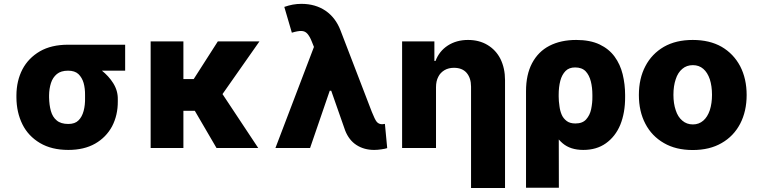

<svg xmlns="http://www.w3.org/2000/svg" viewBox="-20 -757 3873 982"><path d="M64 -258.3V-270Q64.5 -343.8 94.7 -402.3Q125 -460 184.1 -494.6Q242.7 -528.3 328.1 -528.3Q337.4 -521 348.1 -502Q357.4 -484.4 375.5 -465.3Q393.6 -446.3 425.3 -437Q463.4 -425.8 498.5 -397.9Q536.6 -367.7 559.1 -331.5Q583.5 -292.5 582.5 -248.5V-238.8Q583 -168 553.2 -110.8Q522.9 -54.7 466.8 -22.5Q410.2 9.8 329.6 9.8Q244.1 9.8 184.6 -25.4Q124.5 -61 94.7 -121.1Q64.5 -182.1 64 -258.3ZM231 -270V-258.3Q231.9 -219.2 240.2 -189.5Q249 -158.2 270 -141.1Q291 -123 329.6 -123Q363.3 -123 381.3 -141.1Q399.4 -158.7 407.7 -189.5Q416 -220.2 415 -258.3V-270Q415.5 -304.2 407.7 -332.5Q399.9 -359.9 380.9 -378.4Q362.3 -395.5 328.1 -395.5Q292 -395.5 271 -378.4Q249.5 -360.4 240.7 -332.5Q231.4 -303.2 231 -270ZM328.1 -528.3H620.1V-395.5H328.1Z M750.5 -545.4H918V0H750.5ZM1094.2 -545.4H1307.1L1058.1 -190.4H894.5L875.5 -352.5H970.7ZM1300.8 0H1087.4L962.9 -213.4L1107.9 -291Z M1893.6 9.8Q1841.8 9.8 1802.7 -15.6Q1765.1 -40 1745.6 -88.9L1666 -315.9L1594.7 -494.6L1574.7 -544.4Q1564.5 -570.8 1551.3 -585.4Q1539.6 -598.1 1521.5 -598.6Q1503.4 -599.1 1472.7 -589.8L1434.1 -721.7Q1456.5 -729.5 1477.5 -733.4Q1499.5 -737.3 1521.5 -737.3Q1592.8 -737.3 1645 -702.1Q1696.8 -666.5 1721.7 -601.1L1881.8 -184.6Q1897.5 -145.5 1906.2 -134.8Q1916.5 -121.6 1935.1 -121.6Q1937.5 -121.6 1942.4 -122.6Q1943.4 -123 1945.6 -123Q1947.8 -123 1948.7 -123L1960.4 0.5Q1951.2 3.9 1930.7 6.8Q1911.1 9.8 1893.6 9.8ZM1565.9 0H1388.7L1606.4 -571.3L1721.2 -293H1666.5Z M2210 -311V0H2036.6V-545.4H2201.7V-445.3H2207.5Q2226.1 -495.1 2270 -523.9Q2314.5 -552.7 2373.5 -552.7Q2430.7 -552.7 2473.6 -526.9Q2516.6 -501 2539.6 -455.6Q2563 -407.7 2563 -347.7V204.6H2389.2V-313.5Q2389.2 -357.9 2366.2 -384.8Q2343.8 -410.2 2301.8 -410.2Q2274.4 -410.2 2253.9 -398.4Q2231.9 -385.3 2221.7 -364.3Q2210 -342.3 2210 -311Z M2838.4 203.1H2670.4V-291Q2670.4 -375 2701.2 -433.6Q2732.9 -493.2 2789.6 -522.5Q2847.7 -552.7 2927.2 -552.7Q2997.6 -552.7 3046.4 -529.8Q3094.7 -506.8 3123.5 -467.3Q3152.3 -427.7 3164.6 -377.4Q3177.2 -325.7 3177.2 -271.5V-261.2Q3177.7 -180.7 3152.3 -118.2Q3127.4 -58.6 3078.6 -23.9Q3031.2 9.8 2963.4 9.8Q2897.5 9.8 2857.9 -23.9Q2817.9 -57.6 2797.4 -116.7Q2776.9 -176.3 2766.6 -253.4L2837.4 -263.7Q2837.4 -240.7 2841.3 -214.8Q2844.2 -190.4 2853 -169.9Q2861.3 -150.9 2878.9 -137.7Q2895.5 -125.5 2922.9 -125.5Q2959.5 -125.5 2978 -146.5Q2997.1 -168 3003.4 -198.2Q3010.3 -231.9 3009.8 -261.2V-271.5Q3009.8 -309.1 3002 -340.3Q2993.7 -373 2975.1 -392.6Q2956.1 -412.1 2921.4 -412.1Q2890.6 -412.1 2872.6 -394Q2854 -375 2845.7 -343.8Q2837.4 -311.5 2837.4 -272Z M3522.9 10.3Q3436.5 10.3 3375.5 -25.4Q3313.5 -61 3280.8 -124Q3247.6 -187 3247.6 -271Q3247.6 -355.5 3280.8 -418.5Q3313.5 -481.4 3375.5 -517.6Q3437 -552.7 3522.9 -552.7Q3609.4 -552.7 3670.9 -517.6Q3731.9 -481.9 3765.6 -418.5Q3798.8 -354.5 3798.8 -271Q3798.8 -188 3765.6 -124Q3731.9 -60.1 3670.9 -25.4Q3609.9 10.3 3522.9 10.3ZM3523.9 -120.6Q3554.7 -120.6 3577.1 -140.1Q3598.6 -158.7 3610.4 -193.4Q3621.6 -228.5 3621.6 -272Q3621.6 -316.4 3610.4 -351.6Q3598.6 -386.2 3577.1 -404.8Q3555.2 -423.8 3523.9 -423.8Q3491.7 -423.8 3469.7 -404.8Q3446.8 -385.7 3436 -351.6Q3424.3 -317.4 3424.3 -272Q3424.3 -227.5 3436 -193.4Q3446.8 -159.2 3469.7 -140.1Q3492.2 -120.6 3523.9 -120.6Z"/></svg>

Font: My Font
Style: Regular
Weight: 500
Designer: Rasmus Andersson
Foundry: rsms
Version: Version 0.001